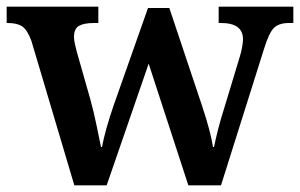

<svg xmlns="http://www.w3.org/2000/svg" viewBox="-21 -556 900 576"><path d="M73 -434Q61 -466 46 -476.5Q31 -487 2 -487H-1V-536H274V-487H261Q231 -487 216 -478.5Q201 -470 201 -445Q201 -437 203.5 -425Q206 -413 209 -402L250 -258Q260 -222 268.5 -180.5Q277 -139 282 -115H285Q294 -164 320 -240L423 -532H487L586 -236Q598 -200 606.5 -168Q615 -136 618 -115H621Q626 -139 633 -167Q640 -195 653 -236L699 -388Q703 -401 705.5 -415.5Q708 -430 708 -438Q708 -487 642 -487H635V-536H859V-487H846Q816 -487 801 -472.5Q786 -458 771 -409L642 0H544L425 -365L299 0H202Z"/></svg>

Font: Noto Serif Thai SemiBold
Style: Regular
Weight: 600
Designer: Monotype Design Team
Foundry: Monotype Imaging Inc.
Version: Version 2.001; ttfautohint (v1.8.4.7-5d5b)